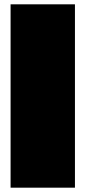

<svg xmlns="http://www.w3.org/2000/svg" viewBox="-20 -776 396 889"><path d="M327 -756V93H29V-756Z"/></svg>

Font: Erica One
Style: Regular
Weight: 400
Designer: Miguel Hernandez
Foundry: Miguel Hernandez
Version: Version 1.003